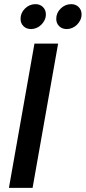

<svg xmlns="http://www.w3.org/2000/svg" viewBox="-20 -905 413 925"><path d="M146 -695H260L137 0H23ZM130 -765Q107 -765 93 -779Q79 -793 79 -814Q79 -843 100.5 -864Q122 -885 151 -885Q173 -885 187 -871Q201 -857 201 -836Q201 -821 195 -808.5Q189 -796 179 -786Q169 -776 156 -770.5Q143 -765 130 -765ZM302 -765Q279 -765 265 -779Q251 -793 251 -814Q251 -843 272.5 -864Q294 -885 323 -885Q345 -885 359 -871Q373 -857 373 -836Q373 -821 367 -808.5Q361 -796 351 -786Q341 -776 328 -770.5Q315 -765 302 -765Z"/></svg>

Font: SVN-Poppins Medium
Style: Italic
Weight: 500
Italic angle: -10°
Designer: Ninad Kale (Devanagari), Jonny Pinhorn (Latin)
Foundry: Indian Type Foundry
Version: Version 3.002 2017; ttfautohint (v1.8.3)